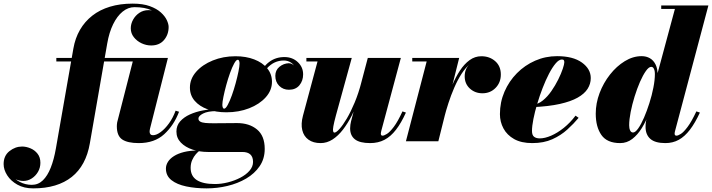

<svg xmlns="http://www.w3.org/2000/svg" viewBox="-220 -780 3931 1060"><path d="M-37 260Q-87.5 260 -124 239.5Q-160.5 219 -180.2 188Q-200 157 -200 126Q-200 80 -168 54.5Q-136 29 -98 29Q-75.5 29 -52 38.8Q-28.5 48.5 -12.8 68.5Q3 88.5 3 118.5Q3 146 -10.2 168.8Q-23.5 191.5 -44.8 205.2Q-66 219 -91 219Q-114.5 219 -139.5 207.2Q-164.5 195.5 -181.8 174.5Q-199 153.5 -199 126H-180Q-180 156 -161 182Q-142 208 -111 224.2Q-80 240.5 -44.5 240.5Q-9 240.5 16.8 215.5Q42.5 190.5 60.2 145.5Q78 100.5 88.5 40L185 -511.5Q195 -569.5 221.5 -615.2Q248 -661 289.5 -693.5Q331 -726 387 -743Q443 -760 512.5 -760Q569 -760 607.2 -746Q645.5 -732 668.2 -711.2Q691 -690.5 701 -668.8Q711 -647 711 -631Q711 -589 685.5 -559Q660 -529 614.5 -529Q587 -529 561.2 -541.2Q535.5 -553.5 518.8 -574.8Q502 -596 502 -623.5Q502 -648.5 514.8 -671.5Q527.5 -694.5 549.5 -709.2Q571.5 -724 600 -724Q627 -724 652.2 -711.2Q677.5 -698.5 693.8 -677.2Q710 -656 710 -631H691Q691 -654.5 672.8 -680Q654.5 -705.5 617.2 -723Q580 -740.5 522.5 -740.5Q487.5 -740.5 457 -715.8Q426.5 -691 404.5 -646Q382.5 -601 372 -540L276 11.5Q265.5 72.5 240.5 119Q215.5 165.5 176.2 196.8Q137 228 83.8 244Q30.5 260 -37 260ZM546 10Q484.5 10 454.8 -10Q425 -30 425 -83Q425 -87 425.5 -93.5Q426 -100 427 -105L513 -440.5H91V-460H707L608.5 -71Q606 -61 606 -52.5Q606 -44.5 610.5 -39Q615 -33.5 624.5 -33.5Q643.5 -33.5 667.2 -51Q691 -68.5 713 -99Q735 -129.5 749.5 -169L768.5 -163Q740 -88 686.5 -39Q633 10 546 10Z M921 260Q859.5 260 808.2 249.2Q757 238.5 726.5 214.5Q696 190.5 696 150.5Q696 131.5 707.2 113.5Q718.5 95.5 740.8 81.5Q763 67.5 796 59.2Q829 51 872.5 51H883Q873.5 57.5 861.5 71Q849.5 84.5 841 103.8Q832.5 123 832.5 146.5Q832.5 192 866.2 214Q900 236 966.5 236Q1001.5 236 1038.2 226.8Q1075 217.5 1106.5 201.2Q1138 185 1157.5 162.5Q1177 140 1177 114Q1177 86.5 1162.2 72.8Q1147.5 59 1117.5 59Q1108 59 1088.2 59Q1068.5 59 1043.8 59Q1019 59 994.8 59Q970.5 59 952.2 59Q934 59 927.5 59Q882.5 59 842.8 45.8Q803 32.5 778.5 7.2Q754 -18 754 -54Q754 -86.5 774.5 -109.8Q795 -133 828 -148Q861 -163 900.2 -170.2Q939.5 -177.5 977 -177.5L976 -166.5Q927 -166.5 901.2 -153.2Q875.5 -140 875.5 -125.5Q875.5 -114.5 885.2 -108.8Q895 -103 913.5 -101.2Q932 -99.5 958 -99.5Q975.5 -99.5 1000.8 -99.8Q1026 -100 1050.5 -100.2Q1075 -100.5 1089 -100.5Q1156.5 -100.5 1199 -65.2Q1241.5 -30 1241.5 42Q1241.5 96.5 1213.5 137.5Q1185.5 178.5 1139 205.8Q1092.5 233 1035.8 246.5Q979 260 921 260ZM1030 -160Q972 -160 926.5 -176.5Q881 -193 854.8 -223.5Q828.5 -254 828.5 -296.5Q828.5 -344.5 863 -383.8Q897.5 -423 954.8 -446.2Q1012 -469.5 1080 -469.5Q1138 -469.5 1183.5 -452Q1229 -434.5 1255.2 -402.8Q1281.5 -371 1281.5 -328.5Q1281.5 -281 1247 -242.8Q1212.5 -204.5 1155.5 -182.2Q1098.5 -160 1030 -160ZM1017.5 -180Q1026 -180 1037.2 -200.8Q1048.5 -221.5 1060 -253.5Q1071.5 -285.5 1081 -320.5Q1090.5 -355.5 1096.5 -385Q1102.5 -414.5 1102.5 -429Q1102.5 -437.5 1100.2 -443.8Q1098 -450 1092.5 -450Q1084 -450 1072.8 -429.5Q1061.5 -409 1050 -377Q1038.5 -345 1029 -310Q1019.5 -275 1013.5 -245.5Q1007.5 -216 1007.5 -201.5Q1007.5 -193 1010 -186.5Q1012.5 -180 1017.5 -180ZM1350 -465Q1394.5 -465 1424 -437.2Q1453.5 -409.5 1453.5 -369.5Q1453.5 -334 1433 -309.2Q1412.5 -284.5 1375 -284.5Q1343 -284.5 1321.5 -306Q1300 -327.5 1300 -361.5Q1300 -392.5 1322.8 -411.2Q1345.5 -430 1375 -431Q1386 -430.5 1395.8 -424.2Q1405.5 -418 1408.5 -407Q1403 -423.5 1385.8 -434.8Q1368.5 -446 1346.5 -446Q1320.5 -446 1297.2 -435.5Q1274 -425 1254 -403Q1234 -381 1217 -347L1203 -354.5Q1229.5 -410 1265.5 -437.5Q1301.5 -465 1350 -465Z M1550 10Q1509.5 10 1483.2 -8.8Q1457 -27.5 1448.8 -61.5Q1440.5 -95.5 1452.5 -141L1533 -440.5H1471.5V-460H1722L1634.5 -142.5Q1624 -103.5 1620.5 -83.2Q1617 -63 1619 -55.5Q1621 -48 1626.5 -48Q1636 -48 1654.2 -68Q1672.5 -88 1694.5 -125.2Q1716.5 -162.5 1738 -213.8Q1759.5 -265 1775.5 -327H1791Q1779 -281.5 1761.8 -233.8Q1744.5 -186 1722.2 -142.5Q1700 -99 1673.5 -64.5Q1647 -30 1616 -10Q1585 10 1550 10ZM1823.5 10Q1766 10 1739.5 -10.8Q1713 -31.5 1713 -71.5Q1713 -81.5 1714.5 -91.8Q1716 -102 1718 -110L1810.5 -460H1993L1885.5 -59.5Q1884.5 -55 1883.5 -50.5Q1882.5 -46 1882.5 -42.5Q1882.5 -31 1892 -31Q1900.5 -31 1916.2 -40.8Q1932 -50.5 1954 -79.5Q1976 -108.5 2002 -165L2021 -158.5Q1995 -101 1966.2 -63.8Q1937.5 -26.5 1902.8 -8.2Q1868 10 1823.5 10Z M2021 0 2135.5 -440.5H2056V-460H2315L2200 0ZM2221.5 -133Q2231 -173.5 2244.5 -219.5Q2258 -265.5 2276.8 -309.8Q2295.5 -354 2319.2 -390.2Q2343 -426.5 2372.5 -448Q2402 -469.5 2437.5 -469.5Q2483 -469.5 2514 -442.2Q2545 -415 2545 -368.5Q2545 -324.5 2516 -294.8Q2487 -265 2443.5 -265Q2402.5 -265 2374 -291.2Q2345.5 -317.5 2345.5 -358.5Q2345.5 -401 2374.2 -426.8Q2403 -452.5 2445 -452.5Q2487 -452.5 2515.5 -431.2Q2544 -410 2544 -368.5L2524.5 -369Q2524.5 -408.5 2500 -429.5Q2475.5 -450.5 2435.5 -450.5Q2404.5 -450.5 2377.8 -429.2Q2351 -408 2328.5 -373Q2306 -338 2287.8 -295.8Q2269.5 -253.5 2255.8 -211Q2242 -168.5 2233 -133Z M2718.5 10Q2658 10 2618.5 -12.2Q2579 -34.5 2559.5 -71Q2540 -107.5 2540 -150Q2540 -215.5 2565 -273.5Q2590 -331.5 2633.8 -375.8Q2677.5 -420 2734.5 -445Q2791.5 -470 2855.5 -470Q2943.5 -470 2992.5 -434.8Q3041.5 -399.5 3041.5 -349Q3041.5 -317 3024 -289.5Q3006.5 -262 2968.8 -240.8Q2931 -219.5 2870.2 -206Q2809.5 -192.5 2722.5 -188.5V-202.5Q2750.5 -204 2776.5 -225Q2802.5 -246 2824 -277Q2845.5 -308 2861.8 -340.8Q2878 -373.5 2886.8 -399.8Q2895.5 -426 2895.5 -436Q2895.5 -443 2893 -447.2Q2890.5 -451.5 2882 -451.5Q2866 -451.5 2847.8 -430Q2829.5 -408.5 2811 -373Q2792.5 -337.5 2775.8 -294.2Q2759 -251 2745.8 -206.5Q2732.5 -162 2724.8 -122.8Q2717 -83.5 2717 -57Q2717 -34 2728.5 -25Q2740 -16 2760 -16Q2788 -16 2822.8 -31Q2857.5 -46 2892.8 -74.2Q2928 -102.5 2957.5 -141.5L2974.5 -129.5Q2947.5 -97 2912 -64.8Q2876.5 -32.5 2829.2 -11.2Q2782 10 2718.5 10Z M3453.5 10Q3397 10 3370.5 -13.2Q3344 -36.5 3344 -79.5Q3344 -87 3344.5 -95Q3345 -103 3346.5 -110L3362.5 -184L3394 -265.5L3397 -326L3506 -730.5H3430.5V-750H3691L3506.5 -55.5Q3504.5 -47.5 3504.5 -41Q3504.5 -37 3507 -34Q3509.5 -31 3514.5 -31Q3523.5 -31 3539 -40.8Q3554.5 -50.5 3576.2 -79.5Q3598 -108.5 3624.5 -165L3644 -158.5Q3617.5 -101 3589 -63.8Q3560.5 -26.5 3527.5 -8.2Q3494.5 10 3453.5 10ZM3204 10Q3131.5 10 3100.2 -34.8Q3069 -79.5 3069 -152.5Q3069 -210 3090.2 -266.2Q3111.5 -322.5 3147.8 -368.5Q3184 -414.5 3229.2 -442.2Q3274.5 -470 3322.5 -470Q3348 -470 3368 -458.5Q3388 -447 3399.5 -423.5Q3411 -400 3411 -363.5Q3411 -348.5 3406 -315.5Q3401 -282.5 3390.2 -240.2Q3379.5 -198 3363 -154.2Q3346.5 -110.5 3323.5 -73.2Q3300.5 -36 3270.8 -13Q3241 10 3204 10ZM3275 -48.5Q3287.5 -48.5 3303.5 -71Q3319.5 -93.5 3335.5 -130.5Q3351.5 -167.5 3365.2 -210.8Q3379 -254 3387.2 -296.2Q3395.5 -338.5 3395.5 -371.5Q3395.5 -384 3393 -392.8Q3390.5 -401.5 3386.2 -406.2Q3382 -411 3375.5 -411Q3362 -411 3345.8 -388Q3329.5 -365 3313.2 -327.8Q3297 -290.5 3283.5 -247Q3270 -203.5 3261.8 -161.8Q3253.5 -120 3253.5 -88.5Q3253.5 -71.5 3258.8 -60Q3264 -48.5 3275 -48.5Z"/></svg>

Font: Bodoni Moda Black
Style: Italic
Weight: 900
Italic angle: -13°
Version: Version 2.005